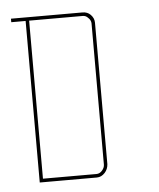

<svg xmlns="http://www.w3.org/2000/svg" viewBox="-41 -875 442 533"><g transform="rotate(-5 180.0 -609.0)"><path d="M48.8 -378.9Q48.8 -378.9 48.8 -380.9Q48.8 -383.8 48.8 -384.8Q48.8 -384.8 48.8 -453.1Q48.8 -520.5 48.8 -608.4Q48.8 -667 48.8 -725.6Q48.8 -784.2 48.8 -829.1Q48.8 -829.1 34.2 -829.1Q18.6 -829.1 8.8 -829.1Q8.8 -829.1 8.8 -831.1Q8.8 -831.1 8.8 -833Q8.8 -836.9 8.8 -838.9Q8.8 -838.9 37.1 -838.9Q64.5 -838.9 100.6 -838.9Q125 -838.9 148.4 -838.9Q172.9 -838.9 191.4 -838.9Q191.4 -838.9 193.4 -838.9Q195.3 -838.9 208 -838.9Q221.7 -838.9 230.5 -830.1Q240.2 -820.3 240.2 -807.6Q240.2 -807.6 240.2 -800.8Q240.2 -793.9 240.2 -789.1Q240.2 -789.1 240.2 -734.4Q240.2 -679.7 240.2 -608.4Q240.2 -560.5 240.2 -513.7Q240.2 -465.8 240.2 -429.7Q240.2 -429.7 240.2 -427.7Q240.2 -425.8 240.2 -413.1Q239.3 -399.4 230.5 -389.6Q220.7 -378.9 208 -378.9Q208 -378.9 204.1 -378.9Q203.1 -378.9 201.2 -378.9Q193.4 -378.9 189.5 -378.9Q189.5 -378.9 168 -378.9Q146.5 -378.9 118.2 -378.9Q99.6 -378.9 81.1 -378.9Q63.5 -378.9 48.8 -378.9ZM58.6 -388.7Q58.6 -388.7 79.1 -388.7Q98.6 -388.7 125 -388.7Q141.6 -388.7 159.2 -388.7Q175.8 -388.7 189.5 -388.7Q189.5 -388.7 189.5 -388.7Q190.4 -388.7 191.4 -388.7Q193.4 -388.7 208 -388.7Q216.8 -388.7 223.6 -396.5Q230.5 -404.3 230.5 -413.1Q230.5 -413.1 230.5 -418.9Q230.5 -425.8 230.5 -429.7Q230.5 -429.7 231.4 -429.7Q233.4 -429.7 235.4 -429.7Q235.4 -429.7 233.4 -429.7Q231.4 -429.7 230.5 -429.7Q230.5 -429.7 230.5 -485.4Q230.5 -540 230.5 -611.3Q230.5 -659.2 230.5 -706.1Q230.5 -753.9 230.5 -790Q230.5 -790 230.5 -792Q230.5 -794.9 230.5 -807.6Q229.5 -816.4 222.7 -822.3Q216.8 -829.1 208 -829.1Q208 -829.1 201.2 -829.1Q195.3 -829.1 191.4 -829.1Q191.4 -829.1 191.4 -831.1Q191.4 -833 191.4 -834Q191.4 -834 191.4 -832Q191.4 -830.1 191.4 -829.1Q191.4 -829.1 170.9 -829.1Q150.4 -829.1 124 -829.1Q107.4 -829.1 89.8 -829.1Q72.3 -829.1 58.6 -829.1Q58.6 -829.1 58.6 -763.7Q58.6 -762.7 58.6 -761.7Q58.6 -694.3 58.6 -607.4Q58.6 -548.8 58.6 -491.2Q58.6 -432.6 58.6 -388.7Z"/></g></svg>

Font: Reach
Style: Line
Weight: 400
Designer: Billy Harris
Version: Reach Line